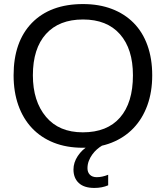

<svg xmlns="http://www.w3.org/2000/svg" viewBox="-20 -718 818 946"><path d="M730 -347Q730 -265 706 -199Q682 -133 637.5 -86.5Q593 -40 530 -15Q467 10 388 10Q308 10 245 -15Q182 -40 138 -86.5Q94 -133 70.5 -199Q47 -265 47 -347Q47 -512 137 -605Q228 -698 389 -698Q468 -698 531 -674Q594 -650 638.5 -605Q683 -560 706.5 -494.5Q730 -429 730 -347ZM635 -347Q635 -477 571 -549.5Q507 -622 389 -622Q271 -622 206.5 -550.5Q142 -479 142 -347Q142 -219 207 -142Q271 -66 388 -66Q508 -66 571.5 -139Q635 -212 635 -347ZM513 195Q483 208 445 208Q394 208 368 183.5Q342 159 342 117Q342 83 363 51Q384 19 417 0H482Q470 7 457.5 18Q445 29 434.5 43.5Q424 58 417.5 75Q411 92 411 111Q411 131 423 143Q435 155 457 155Q483 155 513 143Z"/></svg>

Font: Libra Sans
Style: Regular
Weight: 400
Foundry: Context Ltd
Version: Version 1.000; ttfautohint (v1.3)